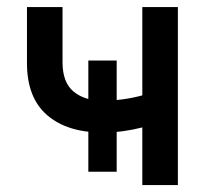

<svg xmlns="http://www.w3.org/2000/svg" viewBox="-20 -536 593 556"><path d="M276.4 -152.3Q174.8 -152.3 116.5 -202.6Q58.1 -252.9 58.1 -353.5V-515.6H161.1V-355.5Q161.1 -297.4 192.9 -271Q224.6 -244.6 276.4 -244.6Q308.1 -244.6 336.4 -248.5Q364.7 -252.4 392.1 -259.8V-515.6H495.1V0H392.1V-167Q365.7 -160.2 336.9 -156.2Q308.1 -152.3 276.4 -152.3ZM235.8 -38.6V-360.8H317.9V-38.6Z"/></svg>

Font: Inter Display Medium
Style: Regular
Weight: 500
Designer: Rasmus Andersson
Foundry: rsms
Version: Version 4.001;git-9221beed3